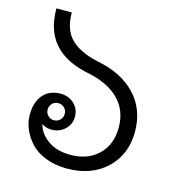

<svg xmlns="http://www.w3.org/2000/svg" viewBox="-106 -794 846 905"><g transform="rotate(15 316.5 -341.5)"><path d="M153.8 -199.6Q165.8 -187.5 183.3 -187.5Q200.8 -187.5 212.9 -199.6Q225 -211.7 225 -229.2Q225 -246.7 212.9 -258.8Q200.8 -270.8 183.3 -270.8Q165.8 -270.8 153.8 -258.8Q141.7 -246.7 141.7 -229.2Q141.7 -211.7 153.8 -199.6ZM135.8 -155.8Q145 -114.2 188.3 -82.1Q231.7 -50 300 -50Q384.2 -50 435.8 -99.6Q487.5 -149.2 487.5 -233.3Q487.5 -315.8 436.2 -368.3Q385 -420.8 291.7 -441.7Q174.2 -463.3 116.3 -526.7Q58.3 -590 58.3 -700H133.3Q133.3 -617.5 176.2 -573.3Q219.2 -529.2 312.5 -508.3Q430.8 -485.8 498.8 -414.2Q566.7 -342.5 566.7 -233.3Q566.7 -122.5 493.3 -52.9Q420 16.7 300 16.7Q241.7 16.7 195 -2.1Q148.3 -20.8 121.2 -51.2Q94.2 -81.7 80.4 -115.4Q66.7 -149.2 66.7 -183.3Q66.7 -245 97.1 -280.8Q127.5 -316.7 183.3 -316.7Q221.7 -316.7 248.3 -291.7Q275 -266.7 275 -229.2Q275 -191.7 248.3 -166.7Q221.7 -141.7 183.3 -141.7Q156.7 -141.7 135.8 -155.8Z"/></g></svg>

Font: BoonBaan
Style: Regular
Weight: 400
Designer: Sungsit Sawaiwan
Foundry: FontUni
Version: Version 2.0